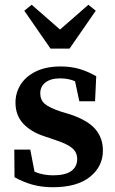

<svg xmlns="http://www.w3.org/2000/svg" viewBox="-20 -772 484 806"><path d="M202 14Q156 14 117.5 3.5Q79 -7 41 -28L40 -144H107L125 -51Q161 -36 203 -36Q254 -36 279 -54Q304 -72 304 -104Q304 -132 284 -149.5Q264 -167 216 -183L166 -200Q110 -218 77.5 -253Q45 -288 45 -341Q45 -383 67 -417.5Q89 -452 131.5 -472.5Q174 -493 235 -493Q278 -493 313.5 -482.5Q349 -472 384 -452L379 -347H313L295 -431Q267 -443 233 -443Q193 -443 171 -426Q149 -409 149 -380Q149 -353 167.5 -336.5Q186 -320 237 -303L277 -291Q350 -266 381 -229Q412 -192 412 -140Q412 -73 357.5 -29.5Q303 14 202 14ZM113 -752 232 -648 351 -752 382 -727 272 -568H192L82 -727Z"/></svg>

Font: Source Serif Pro SemiBold
Style: Regular
Weight: 600
Designer: Frank Grießhammer
Foundry: Adobe Systems Incorporated
Version: Version 3.001;hotconv 1.0.111;makeotfexe 2.5.65597